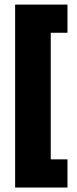

<svg xmlns="http://www.w3.org/2000/svg" viewBox="-20 -696 334 838"><path d="M46 122.5V-676H274.5V-553H201.5V-0.5H274.5V122.5Z"/></svg>

Font: Anek Odia SemiCondensed ExtraBold
Style: Regular
Weight: 800
Width: 4
Designer: Yesha Goshar & Mahesh Sahu (Odia), Yesha Goshar (Latin)
Foundry: Ek Type
Version: Version 1.003